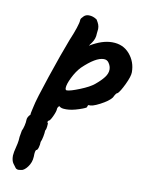

<svg xmlns="http://www.w3.org/2000/svg" viewBox="-78 -488 591 778"><g transform="rotate(10 218.0 -99.0)"><path d="M52 234Q42 234 37 225Q36 224 28 213Q20 202 20 181Q20 177 22 165Q33 123 33 107Q33 102 35 92.5Q37 83 38 75Q42 68 45.5 53.5Q49 39 49 28Q49 23 52.5 16.5Q56 10 61 6Q61 0 64 -12.5Q67 -25 68 -30Q73 -57 107 -158Q141 -259 165 -321Q177 -349 185 -373Q193 -397 193 -407Q193 -411 195.5 -414.5Q198 -418 204 -424Q212 -432 225 -432Q242 -432 258 -421Q265 -410 268 -402Q271 -394 271 -384Q271 -381 269 -365Q269 -344 257 -327Q245 -310 246 -311Q295 -341 337 -341Q382 -341 409 -309.5Q436 -278 436 -235Q436 -218 420 -184.5Q404 -151 394 -142Q388 -142 378 -121Q366 -105 332.5 -87.5Q299 -70 287 -74Q286 -74 284 -71.5Q282 -69 282 -65Q282 -61 252 -51Q222 -41 200 -41Q188 -41 182 -42.5Q176 -44 170 -49Q163 -42 163 -36Q163 -26 153 -4.5Q143 17 137 17Q136 18 134.5 21Q133 24 137 28Q137 31 136 42Q135 53 131 59Q131 68 128 83.5Q125 99 121 107Q121 119 117.5 130.5Q114 142 110 142Q104 144 104 171Q103 195 88.5 214Q74 233 61 233ZM298 -163Q321 -182 333 -198Q345 -214 345 -230Q345 -244 336 -257Q329 -268 315 -268Q282 -268 229 -217Q211 -198 197 -169.5Q183 -141 183 -126Q183 -117 189 -117Q203 -117 241.5 -132.5Q280 -148 298 -163Z"/></g></svg>

Font: Caveat
Style: Bold
Weight: 700
Designer: Pablo Impallari
Foundry: Pablo Impallari
Version: Version 1.500; ttfautohint (v1.6)